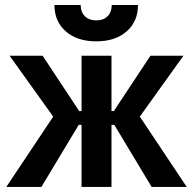

<svg xmlns="http://www.w3.org/2000/svg" viewBox="-20 -741 765 761"><path d="M195.8 -721.2H299.8Q299.8 -693.4 316.4 -676.8Q333 -660.2 361.8 -660.2Q390.1 -660.2 406.5 -676.8Q422.9 -693.4 422.9 -721.2H526.9Q526.9 -655.8 481.9 -616.5Q437 -577.1 361.8 -577.1Q286.1 -577.1 241 -616.5Q195.8 -655.8 195.8 -721.2ZM303.2 0V-246.1H292L144 0H4.9L190.9 -278.8L18.1 -520H148.9L293.9 -300.8H303.2V-520H421.9V-300.8H431.2L576.2 -520H707L534.2 -278.8L720.2 0H581.1L433.1 -246.1H421.9V0Z"/></svg>

Font: Fixel Text SemiBold
Style: Regular
Weight: 600
Width: 4
Designer: AlfaBravo + MacPaw
Foundry: Kyrylo Tkachov, Marchela Mozhyna, Serhii Makarenko, Maria Weinstein, Zakhar Kryvoshyya
Version: Version 1.211